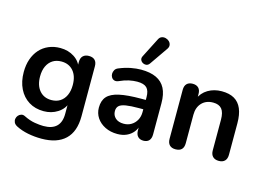

<svg xmlns="http://www.w3.org/2000/svg" viewBox="-120 -1008 1976 1430"><g transform="rotate(15 868.0 -292.5)"><path d="M293 190Q239 190 188.5 180Q138 170 97 149Q78 139 71.5 125Q65 111 67.5 96.5Q70 82 79.5 71Q89 60 103 56Q117 52 132 60Q176 82 215.5 88.5Q255 95 283 95Q350 95 383.5 62.5Q417 30 417 -34V-124H426Q411 -73 363.5 -42.5Q316 -12 256 -12Q190 -12 141 -42.5Q92 -73 65 -128Q38 -183 38 -256Q38 -311 53.5 -355.5Q69 -400 97.5 -432Q126 -464 166.5 -481.5Q207 -499 256 -499Q318 -499 364.5 -468.5Q411 -438 425 -388L415 -363V-434Q415 -465 431.5 -481Q448 -497 477 -497Q507 -497 523 -481Q539 -465 539 -434V-49Q539 70 476 130Q413 190 293 190ZM290 -107Q329 -107 357 -125Q385 -143 400.5 -176.5Q416 -210 416 -256Q416 -325 382 -364.5Q348 -404 290 -404Q251 -404 223 -386Q195 -368 179.5 -335Q164 -302 164 -256Q164 -187 198 -147Q232 -107 290 -107Z M830 10Q777 10 735.5 -10.5Q694 -31 670.5 -66Q647 -101 647 -145Q647 -199 675 -230.5Q703 -262 766 -276Q829 -290 935 -290H985V-218H936Q874 -218 837 -212Q800 -206 784.5 -191.5Q769 -177 769 -151Q769 -118 792 -97Q815 -76 856 -76Q889 -76 914.5 -91.5Q940 -107 955 -134Q970 -161 970 -196V-311Q970 -361 948 -383Q926 -405 874 -405Q845 -405 811.5 -398Q778 -391 741 -374Q722 -365 707.5 -369Q693 -373 685 -385.5Q677 -398 677 -413Q677 -428 685 -442.5Q693 -457 712 -464Q758 -483 800.5 -491Q843 -499 878 -499Q950 -499 996.5 -477Q1043 -455 1066 -410.5Q1089 -366 1089 -296V-56Q1089 -25 1074 -8.5Q1059 8 1031 8Q1003 8 987.5 -8.5Q972 -25 972 -56V-104H980Q973 -69 952.5 -43.5Q932 -18 901 -4Q870 10 830 10ZM930 -560Q920 -546 906 -544Q892 -542 879 -549Q866 -556 860.5 -569Q855 -582 863 -598L939 -747Q948 -766 963 -771.5Q978 -777 994 -773Q1010 -769 1021.5 -758Q1033 -747 1035.5 -731.5Q1038 -716 1027 -700Z M1278 8Q1248 8 1232 -8.5Q1216 -25 1216 -56V-434Q1216 -465 1232 -481Q1248 -497 1277 -497Q1306 -497 1322 -481Q1338 -465 1338 -434V-366L1327 -391Q1349 -444 1395.5 -471.5Q1442 -499 1501 -499Q1560 -499 1598 -477Q1636 -455 1655 -410.5Q1674 -366 1674 -298V-56Q1674 -25 1658 -8.5Q1642 8 1612 8Q1582 8 1565.5 -8.5Q1549 -25 1549 -56V-292Q1549 -349 1527.5 -375Q1506 -401 1461 -401Q1406 -401 1373.5 -366.5Q1341 -332 1341 -275V-56Q1341 8 1278 8Z"/></g></svg>

Font: Nunito ExtraLight
Style: Regular
Weight: 200
Designer: Vernon Adams
Foundry: Vernon Adams
Version: Version 3.602